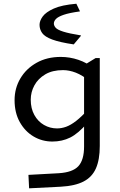

<svg xmlns="http://www.w3.org/2000/svg" viewBox="-20 -784 654 1043"><path d="M436.7 12.1V-430.3L499.3 -468.5H522V9.1Q522 83.2 501.2 130.5Q480.4 177.8 434.1 201.9Q387.8 226 309.7 230.3L138.1 239L134.5 166L298.9 157Q374.7 152.3 405.7 118.7Q436.7 85 436.7 12.1ZM59.2 -239.6Q59.2 -304.8 90.7 -358Q122.2 -411.3 178.7 -443Q235.2 -474.8 310.1 -474.8Q359.2 -474.8 405.9 -459Q452.6 -443.3 496.8 -409L469 -342Q427.6 -375.4 391.7 -389.3Q355.8 -403.1 322.5 -403.1Q265 -403.1 226 -380.1Q187 -357 167 -320.5Q147 -284 147 -242.3Q147 -194.7 166.6 -159.4Q186.1 -124.1 218.8 -105.3Q251.6 -86.4 289.7 -86.4Q314.3 -86.4 339.3 -95.4Q364.2 -104.4 393.5 -127Q422.7 -149.6 461.3 -191.9L453.9 -115.4Q405.2 -58.7 361.4 -36.9Q317.7 -15.1 264.7 -15.1Q209 -15.1 162.4 -42.6Q115.9 -70.1 87.5 -120.8Q59.2 -171.5 59.2 -239.6ZM394.8 -763.7 413.8 -724V-722Q356.3 -714.1 325.9 -703.6Q295.4 -693 284 -681Q272.6 -669 272.6 -656.2Q272.6 -644.8 282.3 -633.5Q292 -622.2 323.5 -612.2Q355 -602.1 419.4 -591.7V-589L380.5 -542.8Q304.2 -554.2 263.9 -569.2Q223.6 -584.2 209.2 -604.3Q194.8 -624.5 194.8 -649.2Q194.8 -670.7 211.8 -694.3Q228.9 -718 272 -737.4Q315.2 -756.9 394.8 -763.7Z"/></svg>

Font: Intel One Mono Light
Style: Regular
Weight: 300
Monospace: yes
Designer: Fred Shallcrass
Foundry: Frere-Jones Type LLC
Version: Version 1.004